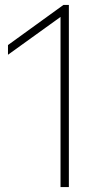

<svg xmlns="http://www.w3.org/2000/svg" viewBox="-20 -762 407 782"><path d="M238.5 -742H260.5V0H226.5V-693L12.5 -539V-578.5Z"/></svg>

Font: Encode Sans Semi Expanded Thin
Style: Regular
Weight: 250
Width: 6
Designer: Multiple Designers
Foundry: Impallari Type
Version: Version 2.000